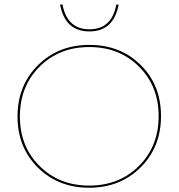

<svg xmlns="http://www.w3.org/2000/svg" viewBox="-20 -873 835 898"><path d="M535 -851 524 -852Q503 -736 398 -736Q294 -736 272 -853L261 -851Q285 -726 398 -726Q511 -726 535 -851ZM62 -328Q62 -473 157.5 -568Q253 -663 398 -663Q543 -663 638 -569Q733 -475 733 -330Q733 -185 637.5 -90Q542 5 397 5Q252 5 157 -89.5Q62 -184 62 -328ZM397 -5Q538 -5 630 -97Q722 -189 722 -330Q722 -470 630 -561.5Q538 -653 398 -653Q257 -653 165 -561Q73 -469 73 -328Q73 -188 165 -96.5Q257 -5 397 -5Z"/></svg>

Font: EauTest Hairline
Style: Regular
Weight: 250
Designer: Christian Thalmann (Catharsis Fonts)
Version: Version 0.001;PS 000.001;hotconv 1.0.88;makeotf.lib2.5.64775